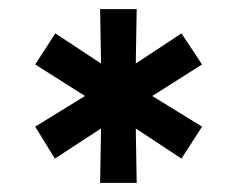

<svg xmlns="http://www.w3.org/2000/svg" viewBox="-20 -720 518 420"><path d="M199 -320 201 -439 100 -373 57 -443 166 -510 57 -579 101 -647 201 -581 199 -700H279L277 -581L377 -647L422 -579L313 -510L422 -443L377 -373L277 -439L279 -320Z"/></svg>

Font: Red Hat Text SemiBold
Style: Regular
Weight: 600
Designer: Pentagram, MCKL
Foundry: MCKL
Version: Version 1.030